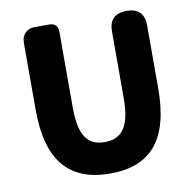

<svg xmlns="http://www.w3.org/2000/svg" viewBox="-83 -829 930 926"><g transform="rotate(-10 381.5 -365.5)"><path d="M510 -538V-331C510 -190 465 -140 384 -140C302 -140 260 -190 260 -331V-704C260 -729 244 -745 219 -745H171H147C108 -745 82 -719 82 -680V-350C82 -99 185 14 384 14C582 14 682 -99 682 -350V-659C682 -716 653 -745 596 -745C539 -745 510 -716 510 -659Z"/></g></svg>

Font: GenSenRounded2 TW H
Style: Regular
Weight: 900
Version: Version 2.100;PS 2.1;hotconv 16.6.51;makeotf.lib2.5.65220 DE